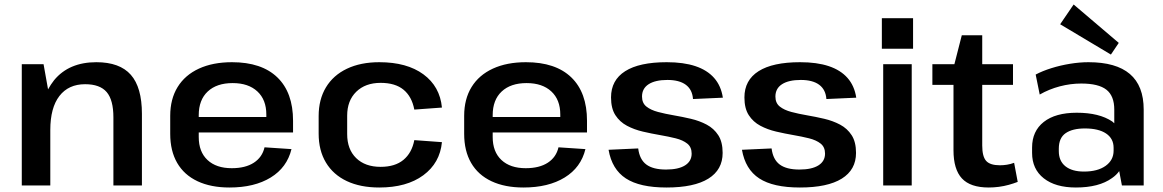

<svg xmlns="http://www.w3.org/2000/svg" viewBox="-20 -826 5181 855"><path d="M485 -303Q485 -381 455 -416Q425 -451 359 -451Q285 -451 244.5 -398.5Q204 -346 204 -247V0H77V-540H174L194 -428Q206 -450 221 -469Q287 -549 409 -549Q513 -549 562.5 -493Q612 -437 612 -319V0H485Z M1002 9Q919 9 859.5 -19Q800 -47 769 -100.5Q738 -154 738 -230V-310Q738 -385 771 -438.5Q804 -492 866 -520.5Q928 -549 1013 -549Q1145 -549 1215 -481.5Q1285 -414 1285 -288V-236H865V-216Q865 -150 904 -113.5Q943 -77 1012 -77Q1073 -77 1110.5 -101.5Q1148 -126 1158 -170L1278 -162Q1258 -80 1185.5 -35.5Q1113 9 1002 9ZM865 -305H1166V-316Q1166 -382 1126 -419Q1086 -456 1016 -456Q945 -456 905 -418.5Q865 -381 865 -313Z M1669 9Q1585 9 1524.5 -19.5Q1464 -48 1431.5 -102Q1399 -156 1399 -231V-309Q1399 -383 1431.5 -437Q1464 -491 1525 -520Q1586 -549 1669 -549Q1792 -549 1865.5 -495Q1939 -441 1948 -347L1825 -338Q1814 -396 1777 -426.5Q1740 -457 1675 -457Q1607 -457 1566.5 -417.5Q1526 -378 1526 -311V-229Q1526 -161 1566 -122Q1606 -83 1675 -83Q1739 -83 1776.5 -114Q1814 -145 1825 -202L1948 -193Q1939 -100 1865 -45.5Q1791 9 1669 9Z M2311 9Q2228 9 2168.5 -19Q2109 -47 2078 -100.5Q2047 -154 2047 -230V-310Q2047 -385 2080 -438.5Q2113 -492 2175 -520.5Q2237 -549 2322 -549Q2454 -549 2524 -481.5Q2594 -414 2594 -288V-236H2174V-216Q2174 -150 2213 -113.5Q2252 -77 2321 -77Q2382 -77 2419.5 -101.5Q2457 -126 2467 -170L2587 -162Q2567 -80 2494.5 -35.5Q2422 9 2311 9ZM2174 -305H2475V-316Q2475 -382 2435 -419Q2395 -456 2325 -456Q2254 -456 2214 -418.5Q2174 -381 2174 -313Z M2948 9Q2829 9 2767 -31.5Q2705 -72 2690 -159L2822 -165Q2828 -116 2858 -93.5Q2888 -71 2946 -71Q3001 -71 3030.5 -89.5Q3060 -108 3060 -142Q3060 -171 3040.5 -186.5Q3021 -202 2989 -210Q2957 -218 2919 -224.5Q2881 -231 2842.5 -240Q2804 -249 2772 -266Q2740 -283 2720.5 -313Q2701 -343 2701 -392Q2701 -469 2764 -509Q2827 -549 2949 -549Q3024 -549 3076.5 -531.5Q3129 -514 3160 -479Q3191 -444 3199 -391L3066 -385Q3063 -427 3034 -448.5Q3005 -470 2952 -470Q2898 -470 2868.5 -451Q2839 -432 2839 -396Q2839 -367 2858.5 -351.5Q2878 -336 2910 -327.5Q2942 -319 2980 -312.5Q3018 -306 3056.5 -297Q3095 -288 3127 -271Q3159 -254 3178.5 -224Q3198 -194 3198 -145Q3198 -70 3134.5 -30.5Q3071 9 2948 9Z M3542 9Q3423 9 3361 -31.5Q3299 -72 3284 -159L3416 -165Q3422 -116 3452 -93.5Q3482 -71 3540 -71Q3595 -71 3624.5 -89.5Q3654 -108 3654 -142Q3654 -171 3634.5 -186.5Q3615 -202 3583 -210Q3551 -218 3513 -224.5Q3475 -231 3436.5 -240Q3398 -249 3366 -266Q3334 -283 3314.5 -313Q3295 -343 3295 -392Q3295 -469 3358 -509Q3421 -549 3543 -549Q3618 -549 3670.5 -531.5Q3723 -514 3754 -479Q3785 -444 3793 -391L3660 -385Q3657 -427 3628 -448.5Q3599 -470 3546 -470Q3492 -470 3462.5 -451Q3433 -432 3433 -396Q3433 -367 3452.5 -351.5Q3472 -336 3504 -327.5Q3536 -319 3574 -312.5Q3612 -306 3650.5 -297Q3689 -288 3721 -271Q3753 -254 3772.5 -224Q3792 -194 3792 -145Q3792 -70 3728.5 -30.5Q3665 9 3542 9Z M4040 -540V0H3913V-540ZM4046 -745V-609H3907V-745Z M4383 9Q4301 9 4263.5 -31.5Q4226 -72 4226 -157V-448H4132V-540H4230L4263 -669H4354V-540H4491V-448H4354V-178Q4354 -129 4371.5 -109.5Q4389 -90 4433 -90Q4448 -90 4464 -92.5Q4480 -95 4496 -101L4512 -16Q4494 -9 4472.5 -3Q4451 3 4428 6Q4405 9 4383 9Z M4771 9Q4680 9 4628 -32Q4576 -73 4576 -145V-169Q4576 -242 4628 -283Q4680 -324 4775 -324Q4875 -324 4933 -285Q4937 -281 4942 -277V-338Q4942 -399 4907 -426.5Q4872 -454 4795 -454Q4747 -454 4699.5 -441.5Q4652 -429 4610 -405L4592 -494Q4622 -510 4662 -522.5Q4702 -535 4745 -542Q4788 -549 4827 -549Q4950 -549 5011.5 -496.5Q5073 -444 5073 -338V0H4976L4964 -64Q4951 -46 4932 -33Q4874 9 4771 9ZM4807 -62Q4868 -62 4903.5 -87.5Q4939 -113 4939 -155V-168Q4939 -209 4905.5 -231.5Q4872 -254 4811 -254Q4756 -254 4725.5 -233Q4695 -212 4695 -164V-153Q4695 -109 4724.5 -85.5Q4754 -62 4807 -62ZM4962 -635 4927 -583 4701 -718 4761 -806Z"/></svg>

Font: Pathway Extreme 8pt Thin 12pt SemiBold
Style: Regular
Weight: 600
Version: Version 1.001;gftools[0.9.26]